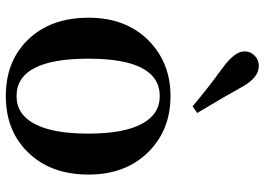

<svg xmlns="http://www.w3.org/2000/svg" viewBox="-145 -750 911 661"><g transform="rotate(90 310.5 -419.5)"><path d="M118 -59Q41 -137 41 -269Q41 -399 121 -477Q197 -551 311 -551Q425 -551 500 -478Q581 -399 581 -269Q581 -137 503 -59Q429 16 310.5 16Q192 16 118 -59ZM311 -21Q373 -21 406 -82Q440 -145 440 -267.5Q440 -390 406 -453Q373 -514 311 -514Q182 -514 182 -268Q182 -21 311 -21ZM346 -627Q286 -678 217 -728Q157 -771 157 -805Q157 -828 173 -842Q187 -855 207 -855Q248 -855 280 -796Q313 -736 360 -658Q366 -648 369 -643Z"/></g></svg>

Font: GenRyuMin TW B
Style: Regular
Weight: 700
Version: Version 1.501;PS 1;hotconv 16.6.51;makeotf.lib2.5.65220